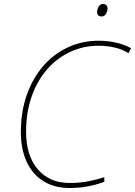

<svg xmlns="http://www.w3.org/2000/svg" viewBox="-20 -927 673 957"><path d="M326 10Q250 10 195.5 -24.5Q141 -59 112.5 -121.5Q84 -184 84 -268Q84 -370 113.5 -454Q143 -538 196 -598.5Q249 -659 319.5 -691.5Q390 -724 471 -724Q563 -724 633 -687L621 -662Q586 -683 548 -691Q510 -699 471 -699Q395 -699 329 -668Q263 -637 214 -580.5Q165 -524 137.5 -445Q110 -366 110 -270Q110 -152 168 -83.5Q226 -15 327 -15Q378 -15 421 -23.5Q464 -32 500 -44V-21Q466 -8 422.5 1Q379 10 326 10ZM487 -845Q464 -845 464 -867Q464 -881 471.5 -894Q479 -907 494 -907Q506 -907 511 -900Q516 -893 516 -885Q516 -872 508.5 -858.5Q501 -845 487 -845Z"/></svg>

Font: Noto Sans Thin
Style: Italic
Weight: 100
Italic angle: -12°
Designer: Monotype Design Team
Foundry: Monotype Imaging Inc.
Version: Version 2.013; ttfautohint (v1.8.4.7-5d5b)